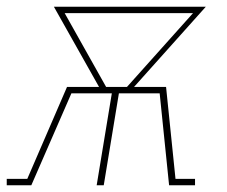

<svg xmlns="http://www.w3.org/2000/svg" viewBox="-54 -550 674 570"><path d="M-34 0V-19H27L145 -292H240L106 -530H557L344 -292H439L467 -19H525V0H448L420 -273H299L254 0H233L278 -273H158L39 0ZM261 -292H323L519 -511H138Z"/></svg>

Font: Iosevka Slab Thin Extended
Style: Italic
Weight: 100
Width: 7
Italic angle: -9°
Monospace: yes
Designer: Belleve Invis
Foundry: Belleve Invis
Version: Version 11.1.0; ttfautohint (v1.8.3)